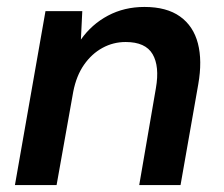

<svg xmlns="http://www.w3.org/2000/svg" viewBox="-20 -533 644 553"><path d="M23 0 111 -501H217L213 -419Q244 -463 291 -488Q338 -513 396 -513Q460 -513 498.5 -485.5Q537 -458 550 -408Q563 -358 551 -290L500 0H381L429 -279Q440 -342 419.5 -377Q399 -412 342 -412Q306 -412 275 -395Q244 -378 222 -346.5Q200 -315 191 -269L143 0Z"/></svg>

Font: DM Sans 17pt SemiBold
Style: Italic
Weight: 600
Italic angle: -10°
Version: Version 4.004;gftools[0.9.30]